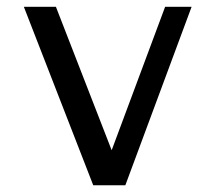

<svg xmlns="http://www.w3.org/2000/svg" viewBox="-20 -550 640 570"><path d="M311.5 -104 470.2 -529.8H548.8L352.1 0H256.8L50.8 -529.8H146Z"/></svg>

Font: Aurulent Sans Mono
Style: Regular
Weight: 400
Monospace: yes
Version: Version 2007.05.04